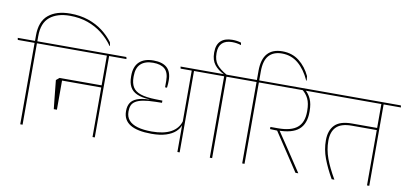

<svg xmlns="http://www.w3.org/2000/svg" viewBox="-94 -1152 3032 1418"><g transform="rotate(10 1422.0 -443.0)"><path d="M130 0V-615H112.5V0ZM259.5 -610.5 256.5 -625.5H-16.5L-13.5 -610.5ZM335.5 -869.5Q231.5 -869.5 172.2 -820.5Q113 -771.5 113 -667V-620H130.5V-665Q130.5 -763 185.5 -808Q240.5 -853 335.5 -853Q408 -853 469 -831.8Q530 -810.5 578.2 -772.5Q626.5 -734.5 661.5 -684.5L665 -685.5L659.5 -711.5Q627 -756 579.8 -792Q532.5 -828 471 -848.8Q409.5 -869.5 335.5 -869.5Z M671.5 -615H654.5V0H671.5ZM585.5 -610.5H801.5L798 -625.5H582ZM749 -610.5 745.5 -625.5H228L231 -610.5ZM661.5 -387.5H347.5V-371.5H661.5ZM337 -153H360.5V-387.5H339L315 -367.5Q319 -325.5 322.5 -292.8Q326 -260 329.2 -227.2Q332.5 -194.5 337 -153Z M1308 -615H1291V0H1308ZM1222 -610.5H1438L1434.5 -625.5H1218.5ZM1207.5 -610.5H1387L1384 -625.5H1204.5ZM865 -234.5V-230.5Q865 -165 918.2 -132Q971.5 -99 1078.5 -99Q1142.5 -99 1186.8 -113.2Q1231 -127.5 1257 -151.2Q1283 -175 1292.5 -204.5H1294L1291.5 -230.5Q1274.5 -174.5 1220.5 -145.2Q1166.5 -116 1078 -116Q1013.5 -116 970.2 -128.8Q927 -141.5 905.2 -167Q883.5 -192.5 883.5 -231V-234.5Q883.5 -259.5 891.2 -278Q899 -296.5 919 -309.2Q939 -322 975 -329Q1011 -336 1067.5 -337L1116 -338V-354.5L1066 -355.5Q994 -357 952.5 -371Q911 -385 893.5 -413.8Q876 -442.5 876 -488V-496Q876 -557.5 908.2 -587.8Q940.5 -618 1000.5 -618Q1059 -618 1088.8 -591.5Q1118.5 -565 1118.5 -504V-454.5H1133Q1135 -471 1135.8 -484.5Q1136.5 -498 1136.5 -508Q1136.5 -573 1102.5 -604Q1068.5 -635 1000.5 -635Q931.5 -635 894.5 -599.8Q857.5 -564.5 857.5 -497V-488Q857.5 -443 873.5 -412.8Q889.5 -382.5 925.2 -366.2Q961 -350 1020 -347V-345.5Q961.5 -344 927.8 -330.5Q894 -317 879.5 -292.8Q865 -268.5 865 -234.5Z M1551.5 0V-615H1534V0ZM1681 -610.5 1678 -625.5H1405L1408 -610.5ZM1552 -619.5V-624Q1495.5 -656 1472.2 -687.2Q1449 -718.5 1449 -768V-773Q1449 -821 1474.8 -845.2Q1500.5 -869.5 1548.5 -869.5Q1566 -869.5 1581.8 -867.2Q1597.5 -865 1616.5 -859L1613.5 -877Q1598 -882 1581.8 -884.2Q1565.5 -886.5 1548 -886.5Q1491.5 -886.5 1461.2 -858.2Q1431 -830 1431 -773.5V-767.5Q1431 -715 1457 -681Q1483 -647 1532 -623.5V-619.5Z M1794.5 0V-615H1777V0ZM1924 -610.5 1921 -625.5H1648L1651 -610.5ZM2140 -685.5 2136.5 -718Q2105.5 -784.5 2052.8 -825.8Q2000 -867 1926.5 -867Q1853 -867 1815 -824.2Q1777 -781.5 1777 -694V-620H1794.5V-692.5Q1794.5 -774.5 1828.5 -812.5Q1862.5 -850.5 1926.5 -850.5Q1996.5 -850.5 2048.5 -807Q2100.5 -763.5 2136.5 -684.5Z M2303 -610.5 2300 -625.5H1890.5L1893.5 -610.5ZM2197 0V-1.5L2082.5 -174Q2069.5 -193.5 2056.5 -212.8Q2043.5 -232 2030.2 -251.8Q2017 -271.5 2003.5 -291.5V-299L1935.5 -301.5V-285.5L1989 -283.5L2176.5 0ZM2142 -614.5H2118Q2149.5 -590.5 2166 -556Q2182.5 -521.5 2182.5 -467V-460Q2182.5 -378 2136.2 -339.8Q2090 -301.5 1992.5 -301.5H1935.5L1964 -285.5H1992.5Q2101.5 -285.5 2151 -328.5Q2200.5 -371.5 2200.5 -459V-467Q2200.5 -521.5 2184.2 -557.2Q2168 -593 2142 -614.5Z M2730 -615H2713V0H2730ZM2644 -610.5H2860L2856.5 -625.5H2640.5ZM2267 -610.5H2811.5L2808 -625.5H2263.5ZM2448 0H2468.5Q2422 -79.5 2398.2 -144.2Q2374.5 -209 2374.5 -275Q2374.5 -343.5 2410.2 -379.2Q2446 -415 2526 -415H2722.5V-431H2523.5Q2435 -431 2395.5 -390.5Q2356 -350 2356 -275.5Q2356 -207 2380.2 -141.8Q2404.5 -76.5 2448 0Z"/></g></svg>

Font: Anek Devanagari Medium Thin
Style: Regular
Weight: 250
Version: Version 1.003